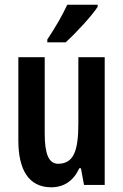

<svg xmlns="http://www.w3.org/2000/svg" viewBox="-20 -786 524 816"><path d="M395 -757V-766H266C245 -721 217 -672 181 -618V-606H259C303 -646 369 -717 395 -757ZM425 -543H313V-262C313 -149 295 -90 227 -90C187 -90 170 -132 170 -219V-543H58V-189C58 -66 101 10 198 10C252 10 293 -18 317 -71H324L337 0H425Z"/></svg>

Font: Noto Sans Arabic UI XCn SmBd
Style: Regular
Weight: 600
Width: 2
Designer: Monotype Design Team, Nadine Chahine and Nizar Qandah
Foundry: Monotype Imaging Inc.
Version: Version 2.010